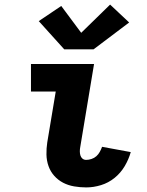

<svg xmlns="http://www.w3.org/2000/svg" viewBox="-20 -809 640 837"><path d="M356 8Q329 8 303 3.5Q277 -1 255 -12.5Q233 -24 216.5 -42.5Q200 -61 191.5 -85Q183 -109 182.5 -135.5Q182 -162 186 -188L223 -410H115V-530H390L330 -169Q328 -159 328 -149.5Q328 -140 330.5 -131.5Q333 -123 339.5 -117.5Q346 -112 356 -112Q367 -112 379 -116Q391 -120 400 -128Q409 -136 415 -147Q421 -158 425 -169L550 -146Q541 -114 523.5 -84.5Q506 -55 479.5 -33.5Q453 -12 420.5 -2Q388 8 356 8ZM388 -594H260L149 -717L247 -783L334 -666L460 -789L543 -711Z"/></svg>

Font: Iosevka Slab Heavy Extended
Style: Italic
Weight: 900
Width: 7
Italic angle: -9°
Monospace: yes
Designer: Belleve Invis
Foundry: Belleve Invis
Version: Version 11.1.0; ttfautohint (v1.8.3)